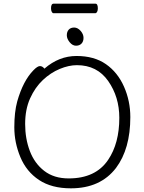

<svg xmlns="http://www.w3.org/2000/svg" viewBox="-20 -1013 785 1046"><path d="M366 13Q261 13 192.5 -32.5Q124 -78 91 -157Q58 -236 58 -319.5Q58 -403 74 -461Q106 -573 162 -630Q184 -653 197.5 -653Q211 -653 222 -639Q301 -708 397 -708Q493 -708 557 -663.5Q621 -619 655.5 -541Q690 -463 690 -375Q690 -202 612 -98Q527 13 366 13ZM354 -41Q501 -41 569 -142Q630 -232 630 -371Q630 -485 569.5 -571.5Q509 -658 399 -658Q355 -658 305.5 -637.5Q256 -617 213.5 -577Q171 -537 144 -477Q117 -417 117 -337.5Q117 -258 142.5 -190.5Q168 -123 221 -82Q274 -41 354 -41ZM424 -775.5Q413 -764 394 -764Q375 -764 359.5 -783Q344 -802 344 -821Q344 -840 354.5 -851.5Q365 -863 384 -863Q403 -863 419 -845Q435 -827 435 -807Q435 -787 424 -775.5ZM271 -941Q266 -941 262 -948.5Q258 -956 258 -968Q258 -993 272 -993H500Q513 -993 513 -967Q513 -956 509 -948.5Q505 -941 499 -941Z"/></svg>

Font: LXGW WenKai TC Light
Style: Regular
Weight: 300
Designer: LXGW / Fontworks Inc.
Foundry: LXGW / Fontworks Inc.
Version: Version 1.330